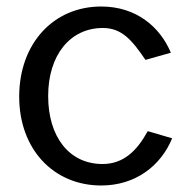

<svg xmlns="http://www.w3.org/2000/svg" viewBox="-20 -560 589 590"><path d="M291 -540C144 -540 39 -426 39 -263C39 -101 145 10 291 10C396 10 474 -50 509 -135L434 -157C401 -97 360 -56 295 -56C193 -56 128 -139 128 -265C128 -390 195 -474 296 -474C355 -474 386 -436 427 -376L505 -398C472 -477 399 -540 291 -540Z"/></svg>

Font: 18Franklin
Style: Regular
Weight: 400
Designer: Pablo Impallari, Rodrigo Fuenzalida (Modified by Dan O. Williams)
Version: Version 0.025;PS 000.025;hotconv 1.0.88;makeotf.lib2.5.64775